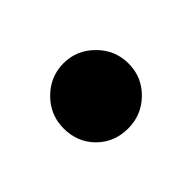

<svg xmlns="http://www.w3.org/2000/svg" viewBox="-51 -248 353 353"><g transform="rotate(-45 125.0 -71.5)"><path d="M125 13Q89 13 65 -11Q41 -35 41 -71Q41 -106 66 -131Q91 -156 126 -156Q160 -156 185 -131Q210 -106 210 -71Q210 -36 185 -11.5Q160 13 125 13Z"/></g></svg>

Font: STIX MathJax Main
Style: Bold
Weight: 700
Designer: MicroPress Inc., with final additions and corrections provided by Coen Hoffman, Elsevier (retired)
Version: Version 1.1.1